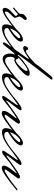

<svg xmlns="http://www.w3.org/2000/svg" viewBox="790 -1414 636 2257"><g transform="rotate(90 1108.5 -285.0)"><path d="M333 -166Q340 -171 346 -171Q352 -171 352 -164V-162Q277 -102 204 -49.5Q131 3 97 3Q72 3 72 -24Q72 -51 96 -78Q120 -105 143.5 -125Q167 -145 167 -151.5Q167 -158 159.5 -166.5Q152 -175 147 -178Q130 -161 73 -116L69 -131Q132 -181 142 -198V-207Q142 -232 147 -241Q152 -250 171 -266Q190 -282 197 -282Q204 -282 209.5 -277Q215 -272 215 -267Q215 -262 211.5 -255.5Q208 -249 204.5 -244.5Q201 -240 195 -233.5Q189 -227 187.5 -224.5Q186 -222 184.5 -216Q183 -210 178 -206Q173 -202 173 -196Q173 -190 181 -169.5Q189 -149 189 -139.5Q189 -130 152 -94.5Q115 -59 115 -37Q115 -25 126 -25Q140 -25 178 -50L190 -58Q255 -103 312 -149Z M590 -166Q597 -171 603 -171Q609 -171 609 -164V-162Q505 -76 436 -33Q367 10 311 10Q266 10 266 -34Q266 -99 332 -167.5Q398 -236 443 -236Q468 -236 468 -208Q463 -153 310 -60V-50Q310 -17 344.5 -17Q379 -17 419 -40Q497 -86 565 -145ZM417 -205Q395 -205 360.5 -168Q326 -131 314 -84Q362 -113 395 -145.5Q428 -178 428 -191.5Q428 -205 417 -205Z M814 -281Q814 -290 801.5 -290Q789 -290 752 -263.5Q715 -237 685 -210L656 -184Q656 -182 662 -182Q672 -182 675 -166.5Q678 -151 686 -151Q712 -151 763 -204Q814 -257 814 -281ZM909 -166Q916 -171 922 -171Q928 -171 928 -164V-162Q849 -92 770 -42Q711 2 674.5 2Q638 2 623.5 -25Q609 -52 609 -81.5Q609 -111 615 -122Q621 -133 621 -135.5Q621 -138 615 -138Q606 -138 553 -69Q500 0 494 0Q488 0 482.5 -3.5Q477 -7 477 -13Q477 -19 491.5 -42Q506 -65 586 -177Q666 -289 669 -294.5Q672 -300 672 -302Q672 -304 668.5 -304Q665 -304 663 -302.5Q661 -301 633 -282Q570 -239 546 -239Q522 -239 522 -258Q522 -274 532.5 -286Q543 -298 556 -298Q562 -298 566 -284.5Q570 -271 579 -271Q588 -271 601 -278Q614 -285 627.5 -295Q641 -305 658.5 -319.5Q676 -334 687 -344Q720 -374 727 -381Q746 -413 871 -564Q886 -583 900.5 -583Q915 -583 915 -576Q915 -569 910 -562.5Q905 -556 835 -465.5Q765 -375 694 -280.5Q623 -186 623 -180Q623 -174 628 -174Q643 -190 666.5 -213.5Q690 -237 747 -276.5Q804 -316 837.5 -316Q871 -316 871 -298Q871 -265 794 -200Q717 -135 687 -135L668 -139Q659 -139 653 -123.5Q647 -108 647 -88Q647 -27 693 -27Q717 -27 747 -46Q811 -85 884 -146Z M1166 -166Q1173 -171 1179 -171Q1185 -171 1185 -164V-162Q1081 -76 1012 -33Q943 10 887 10Q842 10 842 -34Q842 -99 908 -167.5Q974 -236 1019 -236Q1044 -236 1044 -208Q1039 -153 886 -60V-50Q886 -17 920.5 -17Q955 -17 995 -40Q1073 -86 1141 -145ZM993 -205Q971 -205 936.5 -168Q902 -131 890 -84Q938 -113 971 -145.5Q1004 -178 1004 -191.5Q1004 -205 993 -205Z M1573 -163Q1362 13 1312 13Q1283 13 1283 -11Q1283 -35 1304.5 -68Q1326 -101 1347.5 -126.5Q1369 -152 1369 -157Q1369 -162 1366 -162Q1273 -100 1255.5 -86Q1238 -72 1198.5 -40Q1159 -8 1147 0Q1135 8 1121 8Q1107 8 1107 -4Q1107 -18 1163 -92Q1217 -166 1217 -175Q1217 -177 1213.5 -177Q1210 -177 1127 -116L1123 -131Q1194 -188 1219 -204Q1244 -220 1259.5 -220Q1275 -220 1275 -205Q1275 -195 1218.5 -123.5Q1162 -52 1162 -46.5Q1162 -41 1165.5 -41Q1169 -41 1279.5 -121.5Q1390 -202 1414 -202Q1421 -202 1427.5 -196.5Q1434 -191 1434 -186Q1434 -174 1381 -106.5Q1328 -39 1328 -30Q1328 -21 1340.5 -21Q1353 -21 1394 -48Q1469 -97 1532 -149L1554 -167Q1561 -172 1567 -172Q1573 -172 1573 -166Z M1810 -166Q1817 -171 1823 -171Q1829 -171 1829 -164V-162Q1725 -76 1656 -33Q1587 10 1531 10Q1486 10 1486 -34Q1486 -99 1552 -167.5Q1618 -236 1663 -236Q1688 -236 1688 -208Q1683 -153 1530 -60V-50Q1530 -17 1564.5 -17Q1599 -17 1639 -40Q1717 -86 1785 -145ZM1637 -205Q1615 -205 1580.5 -168Q1546 -131 1534 -84Q1582 -113 1615 -145.5Q1648 -178 1648 -191.5Q1648 -205 1637 -205Z M2217 -163Q2006 13 1956 13Q1927 13 1927 -11Q1927 -35 1948.5 -68Q1970 -101 1991.5 -126.5Q2013 -152 2013 -157Q2013 -162 2010 -162Q1917 -100 1899.5 -86Q1882 -72 1842.5 -40Q1803 -8 1791 0Q1779 8 1765 8Q1751 8 1751 -4Q1751 -18 1807 -92Q1861 -166 1861 -175Q1861 -177 1857.5 -177Q1854 -177 1771 -116L1767 -131Q1838 -188 1863 -204Q1888 -220 1903.5 -220Q1919 -220 1919 -205Q1919 -195 1862.5 -123.5Q1806 -52 1806 -46.5Q1806 -41 1809.5 -41Q1813 -41 1923.5 -121.5Q2034 -202 2058 -202Q2065 -202 2071.5 -196.5Q2078 -191 2078 -186Q2078 -174 2025 -106.5Q1972 -39 1972 -30Q1972 -21 1984.5 -21Q1997 -21 2038 -48Q2113 -97 2176 -149L2198 -167Q2205 -172 2211 -172Q2217 -172 2217 -166Z"/></g></svg>

Font: Mrs Saint Delafield
Style: Regular
Weight: 400
Designer: Alejandro Paul
Foundry: Alejandro Paul
Version: Version 1.000